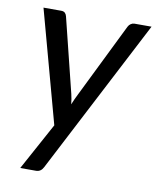

<svg xmlns="http://www.w3.org/2000/svg" viewBox="-75 -537 621 757"><g transform="rotate(10 235.5 -158.5)"><path d="M149.9 141.6Q140.1 161.1 120.6 161.1H57.6L160.6 -27.8L38.1 -477.5H108.9Q119.1 -477.5 124.3 -472.4Q129.4 -467.3 131.3 -459.5L205.1 -161.6Q207.5 -151.9 209.2 -141.6Q210.9 -131.3 211.9 -121.1Q216.3 -131.8 220.9 -142.1Q225.6 -152.3 230.5 -162.1L377.4 -460.9Q381.3 -468.8 388.2 -473.1Q395 -477.5 402.3 -477.5H470.7Z"/></g></svg>

Font: Carlito
Style: Italic
Weight: 400
Italic angle: -7°
Designer: Lukasz Dziedzic
Foundry: tyPoland Lukasz Dziedzic
Version: Version 1.104